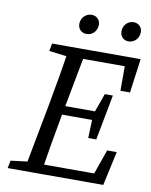

<svg xmlns="http://www.w3.org/2000/svg" viewBox="-93 -919 777 987"><g transform="rotate(10 296.0 -425.5)"><path d="M16 0H142L152 -55H146L24 -40L16 0ZM101 0H189C205 -103 223 -207 242 -310L310 -670H222C206 -567 188 -463 169 -360L101 0ZM122 -630 243 -615H255L266 -670H130L122 -630ZM142 0H515L554 -178H504L441 0L496 -50H152L142 0ZM204 -319H429L437 -365H213L204 -319ZM256 -620H550L518 -670V-492H568L592 -670H266L256 -620ZM397 -224H439L484 -461H442L404 -355L401 -335L397 -224ZM295 -749C325 -749 350 -773 350 -807C350 -832 331 -851 305 -851C277 -851 250 -828 250 -794C250 -766 271 -749 295 -749ZM513 -749C544 -749 569 -773 569 -807C569 -832 550 -851 524 -851C496 -851 470 -828 470 -794C470 -766 491 -749 513 -749Z"/></g></svg>

Font: Source Serif Variable
Style: Italic
Weight: 389
Italic angle: -12°
Designer: Frank Grießhammer
Foundry: Adobe Systems Incorporated
Version: Version 3.001;hotconv 1.0.111;makeotfexe 2.5.65597